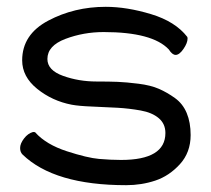

<svg xmlns="http://www.w3.org/2000/svg" viewBox="-20 -529 619 563"><path d="M39 -95Q39 -108 50.5 -123Q62 -138 77 -142Q84 -142 84 -140Q116 -105 176 -85.5Q236 -66 270.5 -63Q305 -60 335 -60Q465 -60 465 -139Q465 -166 445.5 -182.5Q426 -199 392.5 -205Q359 -211 325 -213Q291 -215 251 -216.5Q211 -218 190 -222Q133 -233 89 -268.5Q45 -304 45 -352Q45 -428 121.5 -468.5Q198 -509 290 -509Q352 -509 423 -487.5Q494 -466 529 -421Q530 -419 530 -416Q530 -403 518 -385.5Q506 -368 495 -368Q485 -368 475 -384Q427 -435 284 -435Q225 -435 172 -415Q119 -395 119 -356Q119 -323 165 -306.5Q211 -290 263 -290Q300 -290 325 -289Q350 -288 386 -283.5Q422 -279 446 -268.5Q470 -258 493 -241.5Q516 -225 527.5 -197.5Q539 -170 539 -133Q539 -82 507.5 -47.5Q476 -13 435.5 0.5Q395 14 350 14Q139 14 46 -76Q39 -83 39 -95Z"/></svg>

Font: Happy Monkey
Style: Regular
Weight: 400
Version: Version 1.001